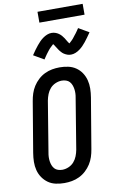

<svg xmlns="http://www.w3.org/2000/svg" viewBox="-118 -1187 772 1256"><g transform="rotate(-10 268.5 -559.0)"><path d="M205 8Q176 8 148 2Q120 -4 98 -19.5Q76 -35 60.5 -57.5Q45 -80 38 -107Q31 -134 31.5 -163Q32 -192 37 -222L93 -556Q97 -581 105 -605.5Q113 -630 127 -652Q141 -674 161 -692.5Q181 -711 205 -722.5Q229 -734 254 -738.5Q279 -743 304 -743Q333 -743 361 -737Q389 -731 411.5 -715.5Q434 -700 449 -677.5Q464 -655 471 -628Q478 -601 477.5 -572Q477 -543 472 -513L416 -179Q412 -154 404 -129.5Q396 -105 382 -83Q368 -61 348 -42.5Q328 -24 304 -12.5Q280 -1 255 3.5Q230 8 205 8ZM206 -80Q227 -80 248 -89Q269 -98 283.5 -114.5Q298 -131 306 -151.5Q314 -172 318 -193L373 -528Q376 -543 376.5 -557.5Q377 -572 375 -586Q373 -600 368 -613Q363 -626 354 -636Q345 -646 331 -650.5Q317 -655 303 -655Q282 -655 261 -646Q240 -637 225.5 -620.5Q211 -604 203 -583.5Q195 -563 191 -542L136 -207Q133 -192 132.5 -177.5Q132 -163 134 -149Q136 -135 141 -122Q146 -109 155 -99Q164 -89 178 -84.5Q192 -80 206 -80ZM216 -811 147 -851Q159 -869 169.5 -883.5Q180 -898 190 -910Q200 -922 209.5 -932Q219 -942 232.5 -952Q246 -962 261 -968Q276 -974 291 -974Q304 -974 316 -970Q328 -966 338 -959Q348 -952 356 -943Q364 -934 370 -924.5Q376 -915 382 -904.5Q388 -894 395 -886Q398 -889 404 -894.5Q410 -900 413.5 -903.5Q417 -907 421 -911.5Q425 -916 428.5 -921Q432 -926 437 -932Q442 -938 447 -944.5Q452 -951 457 -958.5Q462 -966 468 -975L537 -935Q525 -918 514.5 -903Q504 -888 494 -876Q484 -864 474.5 -854Q465 -844 451.5 -834Q438 -824 423 -818Q408 -812 393 -812Q386 -812 380 -813Q374 -814 368.5 -816Q363 -818 357 -821Q351 -824 346.5 -827Q342 -830 337.5 -834Q333 -838 329 -843Q325 -848 321 -852.5Q317 -857 314.5 -862Q312 -867 308.5 -871.5Q305 -876 301.5 -882Q298 -888 295 -892.5Q292 -897 289 -900Q286 -897 280 -891.5Q274 -886 270.5 -882.5Q267 -879 263 -875Q259 -871 255 -865.5Q251 -860 246.5 -854.5Q242 -849 237 -842Q232 -835 227 -827.5Q222 -820 216 -811ZM225 -1054V-1126H525V-1054Z"/></g></svg>

Font: Iosevka Curly Slab Semibold
Style: Italic
Weight: 600
Italic angle: -9°
Monospace: yes
Designer: Belleve Invis
Foundry: Belleve Invis
Version: Version 22.1.2; ttfautohint (v1.8.4)